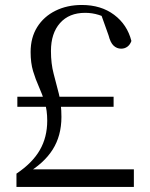

<svg xmlns="http://www.w3.org/2000/svg" viewBox="-20 -737 590 757"><path d="M48.4 -316V-355.7H427.9V-316ZM44.9 0V-52.4Q107.7 -94.5 136.9 -145.2Q166.2 -195.8 166.2 -261.2Q166.2 -302.2 156.5 -333.6Q146.8 -365.1 133.5 -394.6Q120.2 -424.1 110.4 -456.6Q100.7 -489.1 100.7 -531.7Q100.7 -588.8 126.7 -630.3Q152.7 -671.8 198.6 -694.6Q244.6 -717.4 302.7 -717.4Q378.1 -717.4 429.8 -678.8Q481.6 -640.1 498.1 -575.4Q492.7 -560.4 482.1 -552.8Q471.6 -545.1 457.7 -545.1Q440.7 -545.1 428 -556.9Q415.3 -568.6 407.9 -597.9L375.8 -687.8L429.3 -651.5Q395.1 -670.2 369.3 -678.3Q343.4 -686.4 315.7 -686.4Q252.3 -686.4 216.6 -646Q180.9 -605.7 180.9 -535.9Q180.9 -486 191.5 -446.2Q202.1 -406.4 212.2 -366.6Q222.2 -326.9 222.2 -276Q222.2 -201.6 187.4 -146.9Q152.6 -92.1 81.2 -51L103.3 -83.7V-69.3H507.8V0Z"/></svg>

Font: Noto Serif TC
Style: Regular
Weight: 200
Designer: Ryoko NISHIZUKA 西塚涼子 (kana & ideographs); Frank Grießhammer (Latin, Greek & Cyrillic); Wenlong ZHANG 张文龙 (bopomofo); San
Foundry: Adobe
Version: Version 2.001;hotconv 1.1.0;makeotfexe 2.6.0